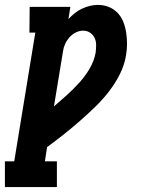

<svg xmlns="http://www.w3.org/2000/svg" viewBox="-70 -548 590 783"><path d="M-50 215V110H-12L74 -415H50L51 -520H217L209 -470Q221 -483 234.5 -494Q248 -505 264 -512.5Q280 -520 296.5 -524Q313 -528 330 -528Q353 -528 374 -519.5Q395 -511 410 -495Q425 -479 433 -458.5Q441 -438 444.5 -415.5Q448 -393 448 -369.5Q448 -346 444 -323Q438 -284 419 -246Q400 -208 374 -174.5Q348 -141 317.5 -111.5Q287 -82 255 -54Q223 -26 189.5 0.5Q156 27 122 52L113 110H162V215ZM150 -114Q177 -137 203.5 -161Q230 -185 254 -211.5Q278 -238 296 -269Q314 -300 320 -333Q322 -349 322 -364.5Q322 -380 316 -393Q310 -406 297.5 -414.5Q285 -423 269 -423Q254 -423 239 -415.5Q224 -408 213 -395.5Q202 -383 195.5 -368.5Q189 -354 187 -339Z"/></svg>

Font: Iosevka Curly Slab Extrabold
Style: Italic
Weight: 800
Italic angle: -9°
Monospace: yes
Designer: Belleve Invis
Foundry: Belleve Invis
Version: Version 22.1.2; ttfautohint (v1.8.4)